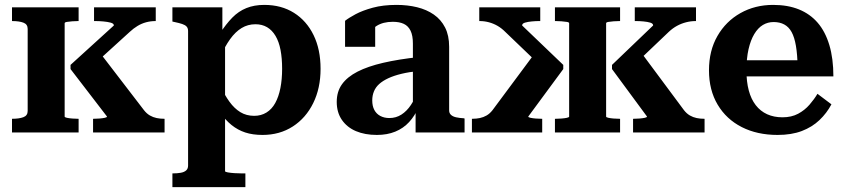

<svg xmlns="http://www.w3.org/2000/svg" viewBox="-20 -541 3453 784"><path d="M93 -88V-423Q93 -442 75.5 -448.5Q58 -455 30 -455H29V-511H301V-455H298Q288 -455 275 -454Q262 -453 253 -451.5Q244 -450 244 -446V-65Q244 -62 253 -60Q262 -58 275 -57Q288 -56 298 -56H301V0H29V-56H30Q58 -56 75.5 -62.5Q93 -69 93 -88ZM652 0H360V-56H363Q373 -56 386 -57Q399 -58 408 -60Q417 -62 417 -65L268 -259V-276L445 -437Q445 -445 432 -448.5Q419 -452 401.5 -453.5Q384 -455 370 -455H364V-511H616V-455H615Q595 -455 576.5 -450Q558 -445 541.5 -435Q525 -425 510 -411L355 -270L380 -336L568 -91Q579 -77 592 -69.5Q605 -62 619.5 -59Q634 -56 650 -56H652Z M982 223H684V167H686Q704 167 718 164.5Q732 162 740 155Q748 148 748 135V-414Q748 -426 742 -432.5Q736 -439 724 -443Q712 -447 693 -451L684 -453V-511H888V-380L899 -375V158Q899 161 910.5 163Q922 165 937 166Q952 167 965 167H982ZM1052 10Q1012 10 981.5 0Q951 -10 925.5 -30.5Q900 -51 877 -84L879 -192Q897 -153 917 -125.5Q937 -98 961.5 -83Q986 -68 1018 -68Q1046 -68 1068 -81.5Q1090 -95 1104 -120.5Q1118 -146 1125 -181.5Q1132 -217 1132 -260Q1132 -303 1125.5 -337Q1119 -371 1105 -394.5Q1091 -418 1070.5 -430Q1050 -442 1023 -442Q992 -442 966.5 -426.5Q941 -411 919.5 -381Q898 -351 879 -308L877 -403Q903 -443 928.5 -469Q954 -495 986 -508Q1018 -521 1059 -521Q1129 -521 1180.5 -488.5Q1232 -456 1260.5 -397.5Q1289 -339 1289 -260Q1289 -181 1259 -120Q1229 -59 1175.5 -24.5Q1122 10 1052 10Z M1690 -308 1689 -251Q1650 -247 1619 -239.5Q1588 -232 1565.5 -221.5Q1543 -211 1528.5 -198Q1514 -185 1507 -168Q1500 -151 1500 -131Q1500 -108 1508.5 -92Q1517 -76 1533 -67.5Q1549 -59 1570 -59Q1597 -59 1619 -73Q1641 -87 1658 -112.5Q1675 -138 1688 -173L1689 -103Q1674 -68 1650.5 -42.5Q1627 -17 1594 -3.5Q1561 10 1519 10Q1470 10 1433.5 -5.5Q1397 -21 1376 -51.5Q1355 -82 1355 -125Q1355 -167 1376.5 -197Q1398 -227 1440 -248.5Q1482 -270 1544.5 -284.5Q1607 -299 1690 -308ZM1677 0V-101H1666V-363Q1666 -396 1656.5 -415.5Q1647 -435 1629 -443.5Q1611 -452 1584 -452Q1544 -452 1517.5 -435Q1491 -418 1476 -394Q1470 -404 1470 -413.5Q1470 -423 1475.5 -431.5Q1481 -440 1490.5 -446Q1500 -452 1512 -455V-350H1389V-456Q1404 -468 1432 -483Q1460 -498 1502 -509.5Q1544 -521 1599 -521Q1644 -521 1683 -511.5Q1722 -502 1751.5 -481.5Q1781 -461 1797.5 -428.5Q1814 -396 1814 -350V-90Q1814 -79 1821.5 -72Q1829 -65 1842.5 -62Q1856 -59 1874 -58L1877 -57V0Z M2857 0H2565V-56H2568Q2578 -56 2591 -57Q2604 -58 2613 -60Q2622 -62 2622 -65L2479 -259V-276L2647 -437Q2647 -445 2635.5 -448.5Q2624 -452 2607.5 -453.5Q2591 -455 2578 -455H2572V-511H2822V-455H2820Q2801 -455 2781.5 -450Q2762 -445 2744.5 -435.5Q2727 -426 2711 -411L2563 -270L2591 -336L2773 -91Q2784 -77 2797 -69.5Q2810 -62 2824.5 -59Q2839 -56 2855 -56H2857ZM1907 0V-56H1909Q1925 -56 1939.5 -59Q1954 -62 1967 -69.5Q1980 -77 1991 -91L2173 -336L2190 -270L2043 -411Q2028 -426 2011.5 -435.5Q1995 -445 1976.5 -450Q1958 -455 1939 -455H1937V-511H2186V-455H2180Q2168 -455 2151.5 -453.5Q2135 -452 2123.5 -448.5Q2112 -445 2112 -437L2280 -276V-259L2137 -65Q2137 -62 2146 -60Q2155 -58 2167.5 -57Q2180 -56 2191 -56H2194V0ZM2246 -455V-511H2512V-455H2509Q2498 -455 2485.5 -454Q2473 -453 2464 -451.5Q2455 -450 2455 -446V-65Q2455 -62 2464 -60Q2473 -58 2485.5 -57Q2498 -56 2509 -56H2512V0H2246V-56H2250Q2260 -56 2273 -57Q2286 -58 2295 -60Q2304 -62 2304 -65V-446Q2304 -450 2295 -451.5Q2286 -453 2273 -454Q2260 -455 2250 -455Z M3028 -253Q3028 -207 3037.5 -171.5Q3047 -136 3066 -111.5Q3085 -87 3112.5 -74.5Q3140 -62 3175 -62Q3212 -62 3239 -76.5Q3266 -91 3285.5 -113.5Q3305 -136 3318 -158L3375 -115Q3356 -79 3326 -50.5Q3296 -22 3254 -6Q3212 10 3155 10Q3072 10 3009 -22Q2946 -54 2910.5 -113.5Q2875 -173 2875 -254Q2875 -334 2909.5 -394Q2944 -454 3003.5 -487.5Q3063 -521 3137 -521Q3197 -521 3242.5 -502.5Q3288 -484 3319 -448Q3350 -412 3366.5 -357Q3383 -302 3383 -229H3007V-295H3262L3237 -268Q3236 -319 3230 -354Q3224 -389 3212.5 -410Q3201 -431 3182.5 -441Q3164 -451 3139 -451Q3115 -451 3095 -439Q3075 -427 3060 -402Q3045 -377 3036.5 -340Q3028 -303 3028 -253Z"/></svg>

Font: Roboto Serif 28pt SemiBold
Style: Regular
Weight: 600
Designer: Greg Gazdowicz
Foundry: Commercial Type
Version: Version 1.008